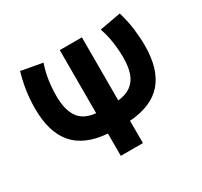

<svg xmlns="http://www.w3.org/2000/svg" viewBox="-147 -905 1156 1101"><g transform="rotate(-30 431.0 -355.0)"><path d="M358.5 0V-147.5Q210 -159 139 -241.5Q68 -324 68 -479Q68 -513 71 -550Q74 -587 81.5 -627Q89 -667 101.5 -710L242 -684.5Q230 -649.5 223 -615.2Q216 -581 213 -547.2Q210 -513.5 210 -479.5Q210 -389.5 244.8 -339.8Q279.5 -290 358.5 -282.5V-700H505V-282.5Q557.5 -288 590.2 -311.8Q623 -335.5 638 -377.5Q653 -419.5 653 -479Q653 -529.5 646 -580.8Q639 -632 621 -684.5L761.5 -710Q780.5 -645.5 787.5 -587.8Q794.5 -530 794.5 -479Q794.5 -323.5 723.8 -241Q653 -158.5 505 -147.5V0Z"/></g></svg>

Font: Geologica Thin Roman SemiBold
Style: Regular
Weight: 600
Version: Version 1.010;gftools[0.9.28]